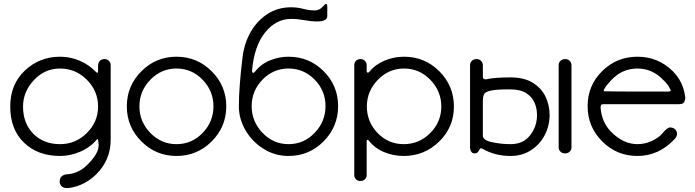

<svg xmlns="http://www.w3.org/2000/svg" viewBox="-20 -779 3529 975"><path d="M328 176H321Q288 176 283 147V144Q283 123 295.5 114.5Q308 106 322 106Q379 102 423.5 58Q468 14 478 -21Q481 -33 481 -46Q479 -73 475 -73H474Q438 -30 387 -8.5Q336 13 285 13Q172 13 102 -54.5Q32 -122 32 -238Q32 -351 106.5 -421Q181 -491 285 -491Q336 -491 384 -471Q432 -451 470 -411L473 -410Q474 -410 476 -410Q478 -410 478 -420V-443Q478 -461 487 -470Q496 -479 511 -479Q524 -479 533 -470Q542 -461 542 -448V-69Q542 33 469 106Q409 165 328 176ZM285 -47Q364 -47 421 -103.5Q478 -160 478 -238Q478 -317 421 -374Q364 -431 285 -431Q207 -431 152 -372Q97 -313 97 -238Q97 -153 149 -100Q201 -47 285 -47Z M876 13Q772 13 698 -61Q624 -135 624 -239Q624 -343 698 -417Q772 -491 876 -491Q981 -491 1055 -417Q1129 -343 1129 -239Q1129 -135 1055 -61Q981 13 876 13ZM876 -47Q954 -47 1009 -104Q1064 -161 1064 -239Q1064 -317 1009 -374Q954 -431 876 -431Q799 -431 743.5 -374Q688 -317 688 -239Q688 -161 743.5 -104Q799 -47 876 -47Z M1445 13Q1376 13 1318.5 -23Q1261 -59 1227 -117Q1193 -175 1193 -240Q1193 -336 1212 -491Q1221 -561 1253.5 -617.5Q1286 -674 1338.5 -708Q1391 -742 1458 -742Q1490 -742 1520.5 -734Q1551 -726 1577 -726Q1602 -726 1620 -746Q1631 -759 1636 -759Q1642 -759 1642 -745V-697Q1642 -670 1588 -670Q1562 -670 1526 -676.5Q1490 -683 1458 -683Q1382 -683 1326.5 -614.5Q1271 -546 1260 -421Q1260 -409 1266 -409Q1270 -409 1275 -415Q1304 -453 1350 -472Q1396 -491 1445 -491Q1550 -491 1623.5 -417.5Q1697 -344 1697 -240Q1697 -136 1623.5 -61.5Q1550 13 1445 13ZM1445 -47Q1523 -47 1578 -104.5Q1633 -162 1633 -240Q1633 -318 1578 -374.5Q1523 -431 1445 -431Q1368 -431 1313 -374.5Q1258 -318 1258 -240Q1258 -162 1313 -104.5Q1368 -47 1445 -47Z M1810 140Q1796 140 1787.5 131.5Q1779 123 1779 110V-448Q1779 -461 1787.5 -470Q1796 -479 1810 -479Q1824 -479 1833 -470Q1842 -461 1842 -448V-419Q1842 -410 1848 -410Q1852 -410 1855 -414Q1885 -451 1932.5 -471Q1980 -491 2032 -491Q2137 -491 2211 -417Q2285 -343 2285 -238Q2285 -133 2210 -60Q2135 13 2030 13Q1977 13 1929.5 -7Q1882 -27 1851 -67Q1850 -69 1848 -69H1847Q1842 -69 1842 -61V110Q1842 123 1833 131.5Q1824 140 1810 140ZM2030 -47Q2109 -47 2165 -103.5Q2221 -160 2221 -238Q2221 -316 2165.5 -373.5Q2110 -431 2032 -431Q1954 -431 1898.5 -373.5Q1843 -316 1843 -238Q1843 -160 1897.5 -103.5Q1952 -47 2030 -47Z M2850 0Q2835 0 2826 -9Q2817 -18 2817 -31V-448Q2817 -461 2826 -470Q2835 -479 2850 -479Q2864 -479 2873 -470Q2882 -461 2882 -448V-31Q2882 -18 2873 -9Q2864 0 2850 0ZM2572 13Q2494 13 2431 -23Q2426 -26 2422 -26Q2420 -26 2418 -24Q2416 -22 2413 -16Q2410 -10 2405 -5Q2400 0 2389 0Q2379 0 2373 -9Q2367 -18 2367 -31V-448Q2367 -461 2376 -470Q2385 -479 2400 -479Q2414 -479 2423 -470Q2432 -461 2432 -448V-389Q2432 -376 2446 -376H2448Q2490 -386 2572 -386Q2642 -386 2686 -358.5Q2730 -331 2750.5 -287.5Q2771 -244 2771 -195Q2771 -141 2746.5 -93.5Q2722 -46 2677 -16.5Q2632 13 2572 13ZM2573 -47Q2637 -47 2672 -92Q2707 -137 2707 -195Q2707 -229 2694 -258.5Q2681 -288 2651.5 -306.5Q2622 -325 2573 -325H2555Q2452 -325 2439 -302Q2432 -289 2432 -269V-90Q2432 -67 2478.5 -57Q2525 -47 2573 -47Z M3217 13Q3112 13 3038 -61Q2964 -135 2964 -240Q2964 -345 3038 -418Q3112 -491 3217 -491Q3322 -491 3396 -418Q3449 -365 3459 -290L3460 -283Q3460 -274 3455 -262Q3450 -250 3429 -250H3046Q3036 -250 3033 -246.5Q3030 -243 3030 -236V-231Q3036 -156 3085 -108Q3146 -47 3217 -47Q3255 -47 3290.5 -63.5Q3326 -80 3344 -102Q3368 -132 3384 -132Q3393 -132 3404 -126Q3418 -116 3418 -100Q3418 -87 3408 -75Q3327 13 3217 13ZM3371 -314Q3386 -314 3386 -320Q3386 -325 3380 -332V-333Q3370 -353 3349 -372Q3294 -431 3217 -431Q3139 -431 3084 -372Q3061 -348 3049 -328Q3046 -322 3046 -319Q3046 -317 3048.5 -315.5Q3051 -314 3371 -314Z"/></svg>

Font: Gardens CM
Style: Regular
Weight: 400
Designer: Created by: Aleksander Shevchuk, 2010. Modifed by: Daren Olsen, 2020.
Foundry: High-Logic / FontCreator v.13.0.0 build 2663 (64-bit)
Version: Version 3.003 Ukrainian, initial release